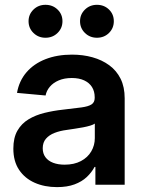

<svg xmlns="http://www.w3.org/2000/svg" viewBox="-20 -764 596 794"><path d="M215.8 9.8Q164.1 9.8 123.3 -8.3Q82.5 -26.4 58.8 -61.8Q35.2 -97.2 35.2 -149.4Q35.2 -194.3 52 -223.6Q68.8 -252.9 97.9 -270.5Q127 -288.1 163.8 -297.1Q200.7 -306.2 240.2 -310.5Q288.1 -315.9 316.9 -319.8Q345.7 -323.7 358.6 -332.3Q371.6 -340.8 371.6 -358.9V-361.8Q371.6 -386.2 360.4 -404.1Q349.1 -421.9 328.1 -431.6Q307.1 -441.4 276.9 -441.4Q246.1 -441.4 223.1 -431.6Q200.2 -421.9 186.3 -405.5Q172.4 -389.2 168.5 -369.1L50.3 -379.9Q59.1 -429.7 89.6 -465.1Q120.1 -500.5 168.2 -519.3Q216.3 -538.1 277.8 -538.1Q323.2 -538.1 362.5 -527.1Q401.9 -516.1 431.9 -494.1Q461.9 -472.2 478.8 -438.2Q495.6 -404.3 495.6 -357.4V0H374.5V-73.7H371.1Q358.9 -50.8 338.6 -31.7Q318.4 -12.7 288.1 -1.5Q257.8 9.8 215.8 9.8ZM247.1 -83Q286.6 -83 314.7 -97.9Q342.8 -112.8 357.4 -137.9Q372.1 -163.1 372.1 -192.9V-252.9Q366.2 -248.5 353.5 -244.6Q340.8 -240.7 324 -237.5Q307.1 -234.4 289.3 -231.7Q271.5 -229 255.4 -226.6Q228 -223.1 205.6 -214.4Q183.1 -205.6 169.9 -190.2Q156.7 -174.8 156.7 -150.9Q156.7 -128.9 168 -113.8Q179.2 -98.6 199.7 -90.8Q220.2 -83 247.1 -83ZM380.9 -607.9Q351.6 -607.9 331.3 -627.7Q311 -647.5 311 -676.3Q311 -704.6 331.3 -724.4Q351.6 -744.1 380.9 -744.1Q410.6 -744.1 430.7 -724.6Q450.7 -705.1 450.7 -676.3Q450.7 -647.5 430.7 -627.7Q410.6 -607.9 380.9 -607.9ZM168 -607.9Q138.7 -607.9 118.4 -627.7Q98.1 -647.5 98.1 -676.3Q98.1 -704.6 118.4 -724.4Q138.7 -744.1 168 -744.1Q197.8 -744.1 218 -724.6Q238.3 -705.1 238.3 -676.3Q238.3 -647.5 218 -627.7Q197.8 -607.9 168 -607.9Z"/></svg>

Font: Inter 24pt SemiBold
Style: Regular
Weight: 600
Designer: Rasmus Andersson
Foundry: rsms
Version: Version 4.001;git-66647c0bb